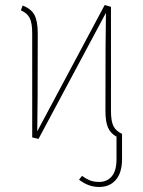

<svg xmlns="http://www.w3.org/2000/svg" viewBox="-20 -546 568 763"><path d="M465 -14V86Q465 140 440.5 168.5Q416 197 374 197Q331 197 294 168L306 153Q321 164 336.5 170.5Q352 177 374 177Q405 177 424 155Q443 133 443 86V-3Q419 -16 409 -39.5Q399 -63 399 -105Q399 -411 401 -495L133 6L108 0V-413Q108 -455 98 -474.5Q88 -494 63 -505L70 -524Q104 -511 117 -486.5Q130 -462 130 -413Q130 -110 128 -24L396 -526L421 -519V-105Q421 -64 431 -44.5Q441 -25 465 -14Z"/></svg>

Font: Fira Sans Condensed Thin
Style: Regular
Weight: 250
Width: 3
Designer: Carrois Corporate & Edenspiekermann AG
Foundry: Carrois Corporate GbR & Edenspiekermann AG
Version: Version 4.203